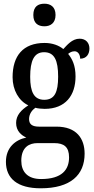

<svg xmlns="http://www.w3.org/2000/svg" viewBox="-20 -779 510 1037"><path d="M220 -637C252 -637 280 -654 280 -698C280 -743 252 -759 220 -759C185 -759 160 -743 160 -698C160 -654 185 -637 220 -637ZM200 238C361 238 437 166 437 51C437 -31 393 -95 285 -95H191C155 -95 137 -107 137 -136C137 -164 154 -185 171 -197C183 -193 207 -191 221 -191C334 -191 388 -264 388 -366C388 -426 370 -461 348 -488C358 -496 368 -502 383 -502C401 -502 413 -484 413 -462C448 -462 463 -488 463 -517C463 -546 445 -570 410 -570C369 -570 341 -534 322 -514C299 -533 264 -547 221 -547C104 -547 48 -477 48 -362C48 -292 82 -234 133 -210C94 -185 67 -156 67 -115C67 -71 96 -48 122 -36C63 -24 12 18 12 95C12 185 74 238 200 238ZM219 -240C164 -240 143 -282 143 -364C143 -451 164 -497 218 -497C274 -497 294 -453 294 -365C294 -281 275 -240 219 -240ZM202 188C127 188 95 147 95 89C95 14 140 -6 182 -6H273C325 -6 353 14 353 71C353 137 315 188 202 188Z"/></svg>

Font: Noto Serif Sinhala Condensed Medium
Style: Regular
Weight: 500
Width: 3
Designer: Jelle Bosma - Monotype Design Team
Foundry: Monotype Imaging Inc.
Version: Version 2.007